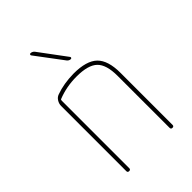

<svg xmlns="http://www.w3.org/2000/svg" viewBox="-220 -845 940 940"><g transform="rotate(-45 250.0 -375.0)"><path d="M94.7 -9.8V-460.9Q94.7 -476.6 103.5 -490.7Q112.3 -504.9 127 -509.8Q180.7 -529.3 250 -530.3Q338.9 -530.3 377 -493.2Q415 -456.1 415 -370.1V-9.8Q415 0 404.8 0Q394.5 0 394.5 -9.8V-370.1Q394.5 -447.3 362.3 -478.5Q330.1 -509.8 250 -509.8Q179.7 -509.8 119.1 -485.4Q115.2 -484.4 115.2 -477.5V-9.8Q115.2 0 105 0Q94.7 0 94.7 -9.8ZM271.5 -599.6 166 -740.2Q164.1 -743.2 165.5 -746.6Q167 -750 170.9 -750Q182.6 -750 191.4 -740.2L295.9 -599.6Q297.9 -596.7 296.4 -593.3Q294.9 -589.8 291 -589.8Q279.3 -589.8 271.5 -599.6Z"/></g></svg>

Font: Rounded Mgen+ 1mn thin
Style: Regular
Weight: 100
Designer: [Source Han Sans]
Ryoko NISHIZUKA  (kana & ideographs); Paul D. Hunt (Latin, Greek & Cyrillic); Wenlong ZHANG  (bopomofo
Version: Version 1.059.20150602